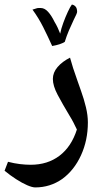

<svg xmlns="http://www.w3.org/2000/svg" viewBox="-49 -621 444 839"><path d="M105 198Q92 198 70 188.5Q48 179 21.5 162Q-5 145 -29 125L-14 86Q13 93 38 96Q63 99 85 99Q159 99 211 59.5Q263 20 287 -55Q280 -70 272 -85.5Q264 -101 254 -117Q224 -167 203 -206.5Q182 -246 182 -276Q182 -304 202.5 -328Q223 -352 257 -369Q262 -350 270.5 -323.5Q279 -297 288.5 -271Q298 -245 305 -224Q318 -188 326.5 -152.5Q335 -117 335 -86Q335 -8 305 57.5Q275 123 223 161Q170 198 105 198ZM179 -420Q160 -462 140 -502Q120 -542 93 -579L109 -584Q114 -586 119.5 -586Q125 -586 129 -586Q146 -586 161 -569.5Q176 -553 189 -526Q197 -513 203 -500Q209 -487 214 -474Q218 -495 227.5 -521Q237 -547 247.5 -569.5Q258 -592 265 -601Q274 -600 281 -592.5Q288 -585 288 -569Q288 -563 273 -534Q262 -511 252 -487.5Q242 -464 234 -438Q215 -426 179 -420Z"/></svg>

Font: Noto Naskh Arabic SemiBold
Style: Regular
Weight: 600
Designer: Monotype Design Team, David Williams, Mohamad Dakak and Nizar Qandah
Foundry: Monotype Imaging Inc.
Version: Version 2.016